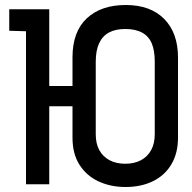

<svg xmlns="http://www.w3.org/2000/svg" viewBox="-20 -737 767 768"><path d="M314 -393H117V-312H314ZM270 -508V-186Q270 -121 298.5 -77Q327 -33 375 -11Q423 11 482 11Q545 11 592.5 -12.5Q640 -36 666 -80.5Q692 -125 692 -186V-507Q692 -605 637 -661Q582 -717 483 -717Q384 -717 327 -663.5Q270 -610 270 -508ZM363 -200V-490Q363 -535 376.5 -564Q390 -593 416 -607Q442 -621 481 -621Q522 -621 548.5 -606.5Q575 -592 587 -563.5Q599 -535 599 -490V-200Q599 -163 584.5 -136.5Q570 -110 543.5 -96Q517 -82 481 -82Q445 -82 418.5 -96Q392 -110 377.5 -136Q363 -162 363 -200ZM17 -614 84 -612V0H177V-700H17Z"/></svg>

Font: Advent Pro SemiBold
Style: Regular
Weight: 600
Designer: VivaRado, Andreas Kalpakidis
Foundry: VivaRado, Andreas Kalpakidis
Version: Version 3.000